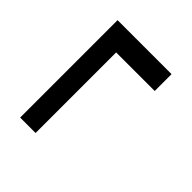

<svg xmlns="http://www.w3.org/2000/svg" viewBox="-34 -599 669 669"><g transform="rotate(-45 300.0 -265.0)"><path d="M60 -322H457V-132H540V-398H60Z"/></g></svg>

Font: CommitMono
Style: 400Regular
Weight: 400
Monospace: yes
Designer: Eigil Nikolajsen
Foundry: Eigil Nikolajsen
Version: Version 1.143